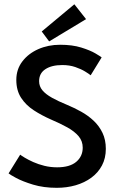

<svg xmlns="http://www.w3.org/2000/svg" viewBox="-20 -886 578 918"><path d="M267.5 -672Q325.5 -672 368.2 -658.8Q411 -645.5 436 -630.8Q461 -616 466 -611.5L413.5 -526Q406 -532.5 386.8 -544.2Q367.5 -556 339.8 -565.5Q312 -575 278 -575Q227 -575 197 -555.2Q167 -535.5 167 -498Q167 -473 183 -454Q199 -435 228.8 -418.5Q258.5 -402 300 -385Q335 -370.5 368.2 -352Q401.5 -333.5 428 -308.5Q454.5 -283.5 470.2 -250.5Q486 -217.5 486 -174.5Q486 -129.5 467.5 -94.8Q449 -60 416.5 -36.2Q384 -12.5 341.8 -0.2Q299.5 12 251.5 12Q188.5 12 138.2 -3.2Q88 -18.5 57 -35.2Q26 -52 21 -57L76.5 -146.5Q82.5 -141.5 98.8 -131.8Q115 -122 139 -111.2Q163 -100.5 192.2 -93.2Q221.5 -86 253 -86Q313.5 -86 344.5 -112.2Q375.5 -138.5 375.5 -180Q375.5 -211.5 355.8 -234.8Q336 -258 301.8 -277Q267.5 -296 224 -314.5Q179.5 -334 141.8 -358.5Q104 -383 81 -418.2Q58 -453.5 58 -504Q58 -554.5 86.8 -592.2Q115.5 -630 163 -651Q210.5 -672 267.5 -672ZM215 -688 179.5 -735.5 335.5 -865.5 391.5 -794.5Z"/></svg>

Font: League Spartan Thin Medium
Style: Regular
Weight: 500
Version: Version 2.002